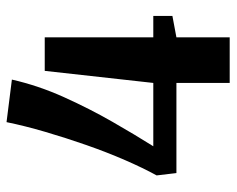

<svg xmlns="http://www.w3.org/2000/svg" viewBox="-86 -620 706 573"><g transform="rotate(-90 266.5 -333.0)"><path d="M306 0V-159H37L30 -218Q52 -258 75.5 -312Q99 -366 120.5 -427.5Q142 -489 160 -550.5Q178 -612 189 -666L316 -650Q298 -571 263.5 -494.5Q229 -418 190 -350Q151 -282 117 -228H306L342 -552H442V-228H506V-171L442 -159V0Z"/></g></svg>

Font: Arsenal SC
Style: Bold
Weight: 700
Designer: Andrij Shevchenko
Foundry: Stairsfor
Version: Version 2.001; ttfautohint (v1.8.4.7-5d5b)